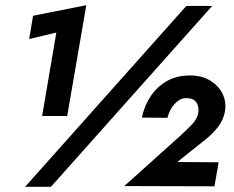

<svg xmlns="http://www.w3.org/2000/svg" viewBox="-20 -723 907 743"><path d="M701 -700 77 0H177L801 -700ZM93 -572 198 -597 143 -274H240L314 -703L108 -662ZM461 -3 810 -2 826 -95 666 -96 775 -183Q803 -205 824.5 -233Q846 -261 851 -295Q856 -331 840.5 -361.5Q825 -392 793 -411.5Q761 -431 715 -431Q663 -431 624.5 -408.5Q586 -386 562 -349Q538 -312 529 -268L628 -267Q633 -287 643.5 -304.5Q654 -322 670 -333.5Q686 -345 705 -343Q722 -343 732 -335Q742 -327 745.5 -315Q749 -303 748 -291Q744 -263 722 -240.5Q700 -218 676 -196Z"/></svg>

Font: Jost
Style: Bold Italic
Weight: 700
Italic angle: -5°
Version: Version 3.710